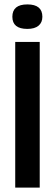

<svg xmlns="http://www.w3.org/2000/svg" viewBox="-20 -850 249 870"><path d="M49 0V-660H160V0ZM104 -719Q36 -719 36 -774Q36 -830 104 -830Q172 -830 172 -774Q172 -748 154.5 -733.5Q137 -719 104 -719Z"/></svg>

Font: Bricolage Grotesque 96pt Medium
Style: Regular
Weight: 500
Designer: Mathieu Triay
Foundry: Atelier Triay
Version: Version 1.001; ttfautohint (v1.8.4.7-5d5b);gftools[0.9.33.de